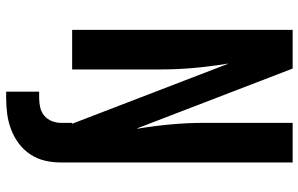

<svg xmlns="http://www.w3.org/2000/svg" viewBox="-198 -578 995 640"><g transform="rotate(90 300.0 -257.5)"><path d="M306 220H285V110H306Q322 110 337.5 106.5Q353 103 365 93Q377 83 383 68Q389 53 389 38V0H392L192 -520Q192 -520 192 -519.5Q192 -519 192 -519V-516Q201 -461 206 -405.5Q211 -350 211 -294V0H79V-735H208L408 -215Q408 -215 408 -215.5Q408 -216 408 -216V-219Q408 -219 408 -219.5Q408 -220 408 -220V-221Q399 -275 394 -330.5Q389 -386 389 -441V-735H521V38Q521 65 515 91Q509 117 494 139.5Q479 162 457.5 178Q436 194 411 203.5Q386 213 359.5 216.5Q333 220 306 220Z"/></g></svg>

Font: Iosevka SS04 XBd Ex
Style: Regular
Weight: 800
Width: 7
Monospace: yes
Designer: Belleve Invis
Foundry: Belleve Invis
Version: Version 19.0.0; ttfautohint (v1.8.4)